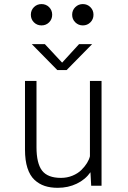

<svg xmlns="http://www.w3.org/2000/svg" viewBox="-20 -888 610 918"><path d="M214.8 -781.2Q200 -766.5 178.5 -766.5Q157 -766.5 142.2 -781.2Q127.5 -796 127.5 -817.5Q127.5 -839 142.2 -853.8Q157 -868.5 178.5 -868.5Q200 -868.5 214.8 -853.8Q229.5 -839 229.5 -817.5Q229.5 -796 214.8 -781.2ZM376 -766.5Q355 -766.5 340 -781.2Q325 -796 325 -817.5Q325 -839 340 -853.8Q355 -868.5 376 -868.5Q397.5 -868.5 412.2 -853.8Q427 -839 427 -817.5Q427 -796 412.2 -781.2Q397.5 -766.5 376 -766.5ZM420.5 -677 298.5 -553H254L132 -677H194.5L277 -588.5L358 -677ZM256 10Q221 10 193.8 1Q166.5 -8 144.8 -28.2Q123 -48.5 111.2 -84.8Q99.5 -121 99.5 -172.5V-501H154.5V-184.5Q154.5 -107 181.2 -72.2Q208 -37.5 271.5 -37.5Q301 -37.5 326.5 -48Q352 -58.5 368.8 -75Q385.5 -91.5 396 -108.5Q406.5 -125.5 410 -141V-501H465.5V0H416L412.5 -64.5Q388 -29.5 347 -9.8Q306 10 256 10Z"/></svg>

Font: League Mono Narrow UltraLight
Style: Regular
Weight: 200
Width: 3
Designer: Tyler Finck
Foundry: The League of Moveable Type / Tyler Finck
Version: Version 2.210